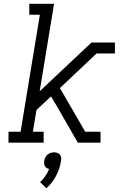

<svg xmlns="http://www.w3.org/2000/svg" viewBox="-20 -755 640 1016"><path d="M25 0V-58H89L191 -677H135V-735H266L190 -272L464 -530H588V-472H491L297 -289L431 -58H512V0H392L282 -191L250 -245L173 -173L154 -58H211V0ZM226 241 192 209Q208 194 220 176.5Q232 159 240 139Q233 138 227 134Q221 130 217.5 124Q214 118 213.5 110.5Q213 103 214 96Q216 87 220 78Q224 69 231.5 63Q239 57 248 54Q257 51 266 51Q275 51 283.5 54Q292 57 297 63Q302 69 303.5 78Q305 87 303 96Q297 136 277.5 174Q258 212 226 241Z"/></svg>

Font: Iosevka Slab LtExObl
Style: Regular
Weight: 300
Width: 7
Italic angle: -9°
Monospace: yes
Designer: Belleve Invis
Foundry: Belleve Invis
Version: Version 11.1.0; ttfautohint (v1.8.3)